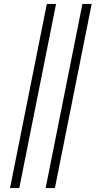

<svg xmlns="http://www.w3.org/2000/svg" viewBox="-20 -762 512 976"><path d="M31 194 218 -742H265L78 194ZM212 194 399 -742H446L259 194Z"/></svg>

Font: Montserrat Thin Light
Style: Italic
Weight: 300
Italic angle: -11.3°
Version: Version 9.000